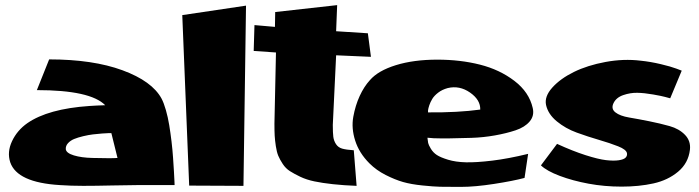

<svg xmlns="http://www.w3.org/2000/svg" viewBox="-20 -756 2731 750"><path d="M237 -173Q239 -158 268.5 -149Q298 -140 341.5 -139Q385 -138 405.5 -138Q426 -138 439 -139L415 -236Q412 -236 405 -236Q398 -236 379 -234.5Q360 -233 343 -231Q326 -229 305 -224Q284 -219 269.5 -213Q255 -207 245.5 -196.5Q236 -186 237 -173ZM611 -371Q620 -354 628 -326Q636 -298 641 -267.5Q646 -237 650 -203.5Q654 -170 656 -140Q658 -110 659.5 -85.5Q661 -61 661.5 -47Q662 -33 662 -33H592H590H515Q479 -33 416.5 -31.5Q354 -30 305 -30Q256 -30 214 -33Q47 -43 20 -122Q7 -162 27 -204.5Q47 -247 87 -275Q168 -331 329 -342Q358 -344 391 -345Q333 -404 124 -404L172 -524Q343 -524 458.5 -481.5Q574 -439 611 -371Z M719 -31 692 -697 941 -734 931 -30Z M1280 -268Q1280 -237 1282 -221.5Q1284 -206 1292.5 -193Q1301 -180 1316.5 -175.5Q1332 -171 1362 -169L1373 -30Q1322 -32 1280.5 -36.5Q1239 -41 1208 -47.5Q1177 -54 1153 -65.5Q1129 -77 1112.5 -87.5Q1096 -98 1084.5 -115.5Q1073 -133 1067 -147.5Q1061 -162 1057.5 -185Q1054 -208 1053 -226Q1052 -244 1052 -273L1058 -551L971 -557L974 -658L1054 -651L1055 -709L1297 -736L1293 -634L1417 -626L1429 -534L1293 -540Z M1729 -412Q1707 -406 1691.5 -394Q1676 -382 1668.5 -369.5Q1661 -357 1657 -345Q1653 -333 1652 -325V-317Q1769 -316 1856 -328Q1857 -366 1816 -394.5Q1775 -423 1729 -412ZM1650 -218Q1650 -217 1650 -215Q1651 -205 1652.5 -197.5Q1654 -190 1663 -175Q1672 -160 1686.5 -150.5Q1701 -141 1730.5 -132Q1760 -123 1800 -122Q1840 -121 1902.5 -128.5Q1965 -136 2043 -155L2029 -61Q1984 -49 1909.5 -37.5Q1835 -26 1782 -26Q1776 -26 1764 -26Q1723 -26 1699 -26.5Q1675 -27 1630.5 -31.5Q1586 -36 1554.5 -45Q1523 -54 1486.5 -72.5Q1450 -91 1423 -118Q1383 -158 1367.5 -206.5Q1352 -255 1360 -299.5Q1368 -344 1385 -381Q1402 -418 1425 -443Q1457 -480 1526.5 -501.5Q1596 -523 1688 -523Q1778 -523 1855 -503.5Q1932 -484 1989.5 -440Q2047 -396 2061 -334Q2068 -304 2049 -281.5Q2030 -259 1994 -247Q1958 -235 1913 -227Q1868 -219 1822 -217.5Q1776 -216 1737.5 -215.5Q1699 -215 1674 -216Z M2156 -194Q2217 -166 2267 -150Q2317 -134 2347 -130.5Q2377 -127 2397 -130Q2417 -133 2424 -140.5Q2431 -148 2429 -158Q2426 -172 2394.5 -184.5Q2363 -197 2320 -209.5Q2277 -222 2233 -238Q2189 -254 2155 -282Q2121 -310 2113 -346Q2106 -379 2137.5 -414Q2169 -449 2222 -475Q2275 -501 2345.5 -514Q2416 -527 2482 -519Q2521 -515 2561 -505.5Q2601 -496 2622 -488L2643 -480L2598 -372Q2590 -374 2577.5 -377.5Q2565 -381 2531 -387Q2497 -393 2469.5 -393.5Q2442 -394 2414.5 -384.5Q2387 -375 2376.5 -353Q2366 -331 2384 -317Q2402 -303 2437.5 -297Q2473 -291 2515.5 -282.5Q2558 -274 2595.5 -263.5Q2633 -253 2656 -229Q2679 -205 2675 -171Q2669 -119 2629 -85.5Q2589 -52 2532.5 -39.5Q2476 -27 2408.5 -27Q2341 -27 2279 -38.5Q2217 -50 2166.5 -69Q2116 -88 2093 -110Z"/></svg>

Font: LONDON PRESLEY
Style: Regular
Weight: 400
Version: Version 001.000